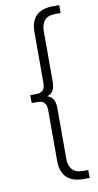

<svg xmlns="http://www.w3.org/2000/svg" viewBox="-102 -786 524 1024"><g transform="rotate(-10 160.0 -274.0)"><path d="M265 194Q204 194 173 164Q142 134 142 74V-201Q142 -228 130 -240.5Q118 -253 97 -253H62V-296H97Q118 -296 130 -308Q142 -320 142 -347V-622Q142 -683 173 -712.5Q204 -742 265 -742H297V-699H268Q229 -699 210.5 -678Q192 -657 192 -618V-348Q192 -322 186 -306.5Q180 -291 168 -283Q156 -275 137 -270V-278Q156 -274 168 -265.5Q180 -257 186 -241.5Q192 -226 192 -200V70Q192 109 210.5 130Q229 151 268 151H297V194Z"/></g></svg>

Font: Montserrat Thin Light
Style: Regular
Weight: 300
Version: Version 9.000